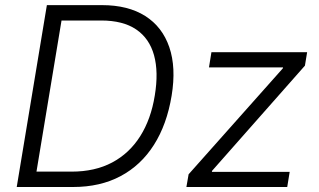

<svg xmlns="http://www.w3.org/2000/svg" viewBox="-20 -748 1275 768"><path d="M272 0H85L94.7 -61.5H266.6Q359.9 -61.5 428.7 -98.1Q497.6 -134.8 540.8 -203.1Q584 -271.5 599.1 -365.7Q614.7 -459.5 596.2 -526.9Q577.6 -594.2 524.9 -630.1Q472.2 -666 384.3 -666H192.4L202.6 -727.5H387.7Q492.2 -727.5 560.8 -684.1Q629.4 -640.6 657.2 -559.3Q685.1 -478 666.5 -365.2Q647.5 -250 595.7 -168.5Q543.9 -86.9 462.4 -43.5Q380.9 0 272 0ZM236.3 -727.5 115.7 0H46.9L167.5 -727.5ZM725.6 0 734.4 -50.8 1111.3 -474.6 1112.3 -478.5H815.9L825.7 -539.1H1208.5L1199.7 -485.4L828.1 -64.5L827.6 -60.5H1138.7L1128.9 0Z"/></svg>

Font: Inter 18pt Light
Style: Italic
Weight: 300
Italic angle: -9.3988°
Designer: Rasmus Andersson
Foundry: rsms
Version: Version 4.001;git-66647c0bb